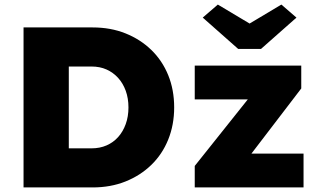

<svg xmlns="http://www.w3.org/2000/svg" viewBox="-20 -820 1402 840"><path d="M83 0V-700H385Q464 -700 529 -674Q594 -648 642 -601.5Q690 -555 716 -491Q742 -427 742 -350Q742 -274 716 -209.5Q690 -145 642 -98.5Q594 -52 529 -26Q464 0 385 0ZM281 -126 250 -171H380Q417 -171 446.5 -184Q476 -197 497 -220.5Q518 -244 530 -277Q542 -310 542 -350Q542 -390 530 -423Q518 -456 496.5 -479.5Q475 -503 446 -516Q417 -529 380 -529H247L281 -572ZM832 0V-94L1064 -385H832V-533H1298V-433L1080 -148H1308V0ZM1022 -606 867 -743 933 -800 1072 -717 1211 -800 1277 -743 1122 -606Z"/></svg>

Font: Mach ExtraBold
Style: Regular
Weight: 800
Version: Version 1.002